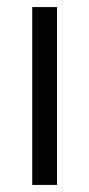

<svg xmlns="http://www.w3.org/2000/svg" viewBox="-20 -522 252 542"><path d="M71 0V-502H141V0Z"/></svg>

Font: DM Sans 16pt Light
Style: Regular
Weight: 300
Version: Version 4.004;gftools[0.9.30]